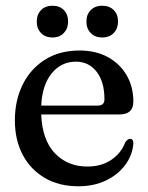

<svg xmlns="http://www.w3.org/2000/svg" viewBox="-20 -640 518 671"><path d="M446 -285Q446 -240 397.5 -240H124Q127.5 -151 171.8 -104.5Q216 -58 285.5 -58Q335 -58 369.8 -82Q404.5 -106 417.5 -142.5Q426.5 -155 434.5 -155Q446.5 -154.5 446 -138Q443 -98 418 -64Q393 -30 350.8 -9.5Q308.5 11 254 11Q186.5 11 136.8 -18Q87 -47 59.5 -98.8Q32 -150.5 32 -219.5Q32 -289.5 59.5 -344.8Q87 -400 137.8 -431.8Q188.5 -463.5 258.5 -463.5Q314.5 -463.5 356.8 -440.5Q399 -417.5 422.5 -377.2Q446 -337 446 -285ZM245.5 -424.5Q194 -424.5 160.8 -383.8Q127.5 -343 124 -271H321.5Q345 -271 345 -293Q345 -354.5 317.5 -389.5Q290 -424.5 245.5 -424.5ZM163.5 -509Q138.5 -509 123.5 -524.5Q108.5 -540 108.5 -564.5Q108.5 -589.5 123.5 -604.8Q138.5 -620 163.5 -620Q188.5 -620 203.2 -604.8Q218 -589.5 218 -564.5Q218 -540.5 203.2 -524.8Q188.5 -509 163.5 -509ZM337 -509Q312.5 -509 297.2 -524.5Q282 -540 282 -564.5Q282 -589.5 297.2 -604.8Q312.5 -620 337 -620Q362.5 -620 377.5 -604.8Q392.5 -589.5 392.5 -564.5Q392.5 -540.5 377.5 -524.8Q362.5 -509 337 -509Z"/></svg>

Font: Fraunces 72pt S050
Style: Regular
Weight: 400
Version: Version 1.000; ttfautohint (v1.8.3)